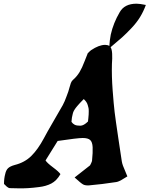

<svg xmlns="http://www.w3.org/2000/svg" viewBox="-56 -1025 814 1045"><path d="M737.8 -998Q725.1 -962.9 706.3 -932.1Q687.5 -901.4 658.9 -871.3Q630.4 -841.3 608.4 -821.5Q586.4 -801.8 545.9 -768.1Q553.2 -756.8 554.4 -732.2Q555.7 -707.5 553.2 -676.8Q551.3 -611.8 557.1 -533.7Q563 -455.6 567.9 -415Q572.8 -374.5 588.4 -270Q604 -165.5 606.9 -147Q608.9 -134.8 613.5 -122.6Q618.2 -110.4 625.7 -93Q633.3 -75.7 637.2 -64.9Q631.3 -61.5 621.1 -55.2Q610.8 -48.8 605 -45.4Q599.1 -42 591.3 -38.6Q583.5 -35.2 577.1 -34.2Q498 -22 429.2 -16.1Q408.2 -14.6 396.2 -21.2Q384.3 -27.8 350.1 -59.1L434.1 -125Q441.4 -138.2 443.8 -146L444.8 -148.9Q449.7 -196.3 448.2 -224.1Q446.8 -252 434.8 -262.9Q422.9 -273.9 394 -273.9Q366.2 -273.9 257.8 -257.8Q234.4 -221.7 191.9 -151.9Q199.7 -138.7 232.7 -114Q265.6 -89.4 272.9 -77.1Q252 -41 223.1 -26.1Q194.3 -11.2 155.8 -6.8Q92.3 1.5 43 0L-2 -1Q-6.3 -1 -11 -3.7Q-15.6 -6.3 -18.8 -9Q-22 -11.7 -26.9 -16.8Q-31.7 -22 -34.2 -23.9Q-34.2 -54.2 -27.8 -77.1Q-23.4 -98.6 -12.2 -109.4Q-1 -120.1 23.9 -127Q78.6 -140.6 114.5 -176.3Q150.4 -211.9 182.1 -271Q199.2 -303.7 234.6 -364.3Q270 -424.8 285.2 -452.1Q291 -462.9 296.1 -474.6Q301.3 -486.3 307.4 -503.7Q313.5 -521 315.9 -526.9Q318.4 -533.7 322 -548.1Q325.7 -562.5 329.6 -572.8Q333.5 -583 339.8 -588.9Q362.8 -608.9 377 -632.6Q391.1 -656.2 404.5 -691.9Q418 -727.5 421.9 -735.8Q425.3 -738.8 428.5 -741.9Q431.6 -745.1 433.3 -746.6Q435.1 -748 436.8 -749.5Q438.5 -751 439.9 -752Q482.9 -780.8 516.1 -780.8Q530.3 -780.8 539.1 -774.9Q540.5 -803.2 546.9 -836.9Q561 -899.9 595.2 -958Q621.1 -1004.9 687 -1004.9Q704.6 -1004.9 737.8 -998ZM422.9 -363.8Q423.3 -367.7 424.8 -381.6Q426.3 -395.5 426.5 -400.9Q426.8 -406.2 427 -418.2Q427.2 -430.2 425.8 -437Q424.3 -443.8 421.4 -453.6Q418.5 -463.4 413.1 -470.9Q407.7 -478.5 399.9 -485.8Q397.9 -483.9 391.8 -477.5Q385.7 -471.2 383.5 -469Q381.3 -466.8 376 -460.9Q370.6 -455.1 368.4 -452.4Q366.2 -449.7 361.8 -444.6Q357.4 -439.5 355.2 -436.3Q353 -433.1 349.9 -428.5Q346.7 -423.8 345.2 -420.4Q343.8 -417 342 -412.8Q340.3 -408.7 339.8 -404.8Q334.5 -386.2 333 -361.8Q340.3 -351.1 350.8 -345.9Q361.3 -340.8 380.9 -340.8Q399.9 -340.8 422.9 -363.8ZM-34.2 -23.9 -36.1 -25.9Z"/></svg>

Font: Sonetni venez Italic
Style: Regular
Weight: 400
Italic angle: -14°
Designer: Alja Herlah
Foundry: Type Salon
Version: Version 1.000;hotconv 1.0.109;makeotfexe 2.5.65596